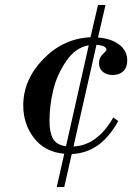

<svg xmlns="http://www.w3.org/2000/svg" viewBox="-20 -753 529 768"><path d="M207 -5 237 -138Q159 -145 116 -201Q73 -257 73 -331Q73 -434 153 -516.5Q233 -599 342 -604L372 -733H402L372 -603Q425 -599 457 -574.5Q489 -550 489 -511Q489 -483 473 -468Q457 -453 431 -453Q407 -453 391.5 -465.5Q376 -478 376 -501Q376 -522 391 -536Q406 -550 406 -554Q406 -570 366 -574L274 -167Q370 -172 433 -283L453 -269Q383 -141 267 -137L237 -5ZM178 -270Q178 -223 192 -198Q206 -173 244 -168L335 -572Q282 -563 244.5 -508Q207 -453 192.5 -391Q178 -329 178 -270Z"/></svg>

Font: Libre Bodoni
Style: Italic
Weight: 400
Italic angle: -13°
Designer: Pablo Impallari, Rodrigo Fuenzalida
Foundry: Pablo Impallari, Rodrigo Fuenzalida
Version: Version 1.001